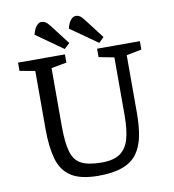

<svg xmlns="http://www.w3.org/2000/svg" viewBox="-91 -918 915 1012"><g transform="rotate(-10 366.0 -412.5)"><path d="M295 -676 151 -778Q159 -808 171.5 -823Q184 -838 197 -838Q209 -838 219 -832.5Q229 -827 245 -806L324 -703ZM480 -676 335 -778Q342 -808 355 -823Q368 -838 382 -838Q392 -838 402 -832.5Q412 -827 428 -806L507 -703ZM355 13Q260 13 209.5 -19.5Q159 -52 140.5 -117Q122 -182 122 -278V-589L40 -604V-648H291V-604L209 -589V-278Q209 -189 223.5 -140Q238 -91 276 -72Q314 -53 385 -53Q449 -53 483.5 -78Q518 -103 531.5 -152.5Q545 -202 545 -278V-587L463 -603V-648H692V-603L611 -587V-278Q611 -206 600 -152Q589 -98 561.5 -61Q534 -24 483.5 -5.5Q433 13 355 13Z"/></g></svg>

Font: Faustina
Style: Regular
Weight: 400
Designer: Alfonso Garcia
Foundry: http://www.omnibus-type.com
Version: Version 1.200